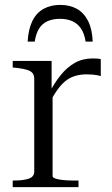

<svg xmlns="http://www.w3.org/2000/svg" viewBox="-20 -765 459 785"><path d="M226 -745Q188 -745 158.5 -729Q129 -713 112.5 -679.5Q96 -646 93 -595H122Q127 -628 140 -648.5Q153 -669 174.5 -678.5Q196 -688 225 -688Q254 -688 275.5 -678.5Q297 -669 311 -648.5Q325 -628 330 -595H359Q357 -646 340 -679.5Q323 -713 294 -729Q265 -745 226 -745ZM392 -523V-454Q386 -456 377.5 -457.5Q369 -459 358.5 -460Q348 -461 334 -461Q311 -461 290.5 -455.5Q270 -450 252 -437Q234 -424 217 -401Q200 -378 182 -343L178 -379Q201 -424 227.5 -457Q254 -490 286 -508Q318 -526 358 -526Q369 -526 377.5 -525.5Q386 -525 392 -523ZM32 0V-27H40Q75 -27 97.5 -34.5Q120 -42 120 -64V-442Q120 -457 113.5 -465.5Q107 -474 92 -479Q77 -484 52 -487L32 -489V-516H191V-387L195 -389V-45Q195 -39 206.5 -35Q218 -31 237 -29Q256 -27 276 -27H301V0Z"/></svg>

Font: Roboto Serif 120pt Expanded Light
Style: Regular
Weight: 300
Width: 7
Designer: Greg Gazdowicz
Foundry: Commercial Type
Version: Version 1.008